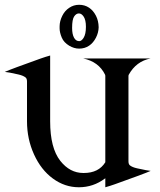

<svg xmlns="http://www.w3.org/2000/svg" viewBox="-20 -770 669 802"><path d="M281.2 -653.3Q281.2 -627.4 289.1 -612.8Q296.9 -598.1 311 -598.1Q320.3 -598.1 329.1 -611.8Q338.9 -627.4 338.9 -658.2Q338.9 -687 329.1 -701.2Q320.3 -713.9 309.6 -713.9Q298.3 -713.9 289.8 -701.4Q281.2 -689 281.2 -653.3ZM229 -659.7Q229 -681.6 240.2 -704.1Q250.5 -725.1 269 -737.3Q287.6 -750 310.5 -750Q334 -750 352.1 -737.8Q369.6 -726.1 380.9 -704.1Q391.6 -683.1 392.1 -656.2Q391.6 -633.8 380.9 -612.8Q369.6 -590.8 352.1 -579.1Q334 -566.9 310.5 -566.9Q289.6 -566.9 269 -579.1Q246.6 -592.8 238.3 -612.3Q229 -634.3 229 -651.4Q229 -651.9 229 -652.8Q229 -652.8 229 -659.7ZM609.4 -525.9Q548.8 -514.2 517.6 -457.5L516.6 -453.6V-96.2Q516.6 -84 522.9 -79.1Q532.7 -71.3 552.7 -66.9Q597.2 -57.1 609.4 -56.2Q582 -43.9 460 -0.5Q439.5 6.8 419.9 12.2V-25.4L418.5 -24.4Q369.6 12.2 309.6 12.2Q250.5 12.2 200.7 -24.4Q151.4 -60.5 122.1 -125Q92.8 -189.5 92.8 -263.2V-266.1V-429.7Q92.8 -441.9 86.4 -446.8Q76.2 -454.6 56.6 -459Q13.7 -468.8 0 -469.7Q27.3 -481.9 149.4 -525.4Q169.9 -532.7 189.5 -538.1V-265.1V-263.2Q189.5 -151.9 231.9 -98.1Q272 -47.4 328.1 -47.4Q329.1 -47.4 330.1 -47.4Q392.1 -47.4 419.9 -92.3V-453.6L418.9 -458Q392.6 -512.2 327.1 -525.9Z"/></svg>

Font: Modern Antiqua
Style: Regular
Weight: 500
Version: Version 1.0